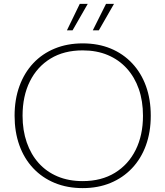

<svg xmlns="http://www.w3.org/2000/svg" viewBox="-20 -959 850 987"><path d="M405 8Q326 8 261.5 -18.5Q197 -45 150.5 -94.5Q104 -144 79.5 -212.5Q55 -281 55 -364Q55 -448 80 -516.5Q105 -585 151 -634Q197 -683 261.5 -709.5Q326 -736 405 -736Q485 -736 549 -709.5Q613 -683 659.5 -633.5Q706 -584 730.5 -516Q755 -448 755 -364Q755 -280 730 -211.5Q705 -143 658.5 -94Q612 -45 548 -18.5Q484 8 405 8ZM405 -28Q501 -28 570.5 -70.5Q640 -113 677.5 -188.5Q715 -264 715 -364Q715 -440 693.5 -501.5Q672 -563 631.5 -607.5Q591 -652 534 -676Q477 -700 405 -700Q309 -700 240 -658Q171 -616 133.5 -540.5Q96 -465 96 -364Q96 -289 117.5 -227Q139 -165 179 -120.5Q219 -76 276 -52Q333 -28 405 -28ZM324 -803 390 -939H431L353 -803ZM457 -803 525 -939H566L488 -803Z"/></svg>

Font: Mona Sans ExtraLight
Style: Regular
Weight: 200
Designer: Deni Anggara
Foundry: GitHub
Version: Version 2.000